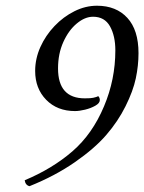

<svg xmlns="http://www.w3.org/2000/svg" viewBox="-20 -638 499 664"><path d="M239.3 -253.9Q177.7 -253.9 139.6 -293Q101.6 -332 101.6 -392.6Q101.6 -435.1 119.6 -475.3Q137.7 -515.6 168.5 -547.9Q199.2 -580.1 237.3 -599.1Q275.4 -618.2 315.4 -618.2Q381.8 -618.2 420.4 -576.2Q459 -534.2 459 -454.1Q459 -411.1 449.7 -367.2Q440.4 -323.2 414.1 -270.5Q388.2 -218.3 347.2 -170.9Q306.6 -124 238.3 -76.7Q169.9 -29.3 82 5.9Q67.9 2.4 65.4 -14.6Q161.1 -54.7 230.5 -114.7Q299.8 -174.8 339.8 -270.5Q378.9 -362.8 378.9 -463.9Q378.9 -513.7 360.4 -546.9Q341.8 -580.1 301.8 -580.1Q273.4 -580.1 245.4 -556.6Q217.3 -533.2 199 -492.7Q180.7 -452.1 180.7 -401.4Q180.7 -297.9 273.4 -297.9Q294.4 -297.9 302.2 -299.8Q305.7 -300.8 311.5 -302.2Q317.4 -303.7 319.3 -305.7Q325.2 -300.8 325.2 -292Q325.2 -281.2 309.8 -272.5Q294.4 -263.7 274.4 -258.8Q254.4 -253.9 239.3 -253.9Z"/></svg>

Font: Metal
Style: Regular
Weight: 400
Designer: Danh Hong
Version: Version 8.002; ttfautohint (v1.8.3)